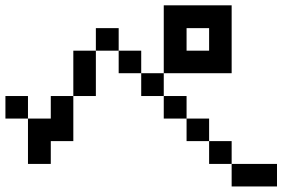

<svg xmlns="http://www.w3.org/2000/svg" viewBox="-20 -796 1040 707"><path d="M667 -609.4H750V-692.4H667ZM0 -359.4V-442.4H83V-359.4ZM833 -192.4H750V-276.4H667V-359.4H583V-442.4H500V-526.4H417V-609.4H333V-442.4H250V-276.4H167V-192.4H83V-359.4H167V-442.4H250V-609.4H333V-692.4H417V-609.4H500V-526.4H583V-442.4H667V-359.4H750V-276.4H833ZM833 -192.4H1000V-109.4H833ZM583 -526.4V-776.4H833V-526.4Z"/></svg>

Font: KH Dot kagurazaka 12
Style: Regular
Weight: 400
Designer: Original version for X68000 by Keitarou Hiraki (http://hp.vector.co.jp/authors/VA000874/) / TrueType conversion by Homem
Version: Version 1.00.20150527